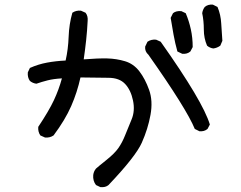

<svg xmlns="http://www.w3.org/2000/svg" viewBox="-20 -778 1040 828"><path d="M413 29 394 20Q380 2 382 -23Q384 -39 394 -51Q405 -61 439.5 -88.5Q474 -116 490.5 -139.5Q507 -163 519.5 -194.5Q532 -226 547.5 -263Q563 -300 553.5 -345Q544 -390 519.5 -416Q495 -442 449 -442.5Q403 -443 327 -444Q313 -380 287 -320.5Q261 -261 211 -194Q195 -183 174 -185L154 -194Q143 -210 145 -231Q191 -300 212.5 -346Q234 -392 247 -440Q211 -438 185.5 -431.5Q160 -425 137 -417Q121 -419 109 -429Q98 -444 100 -466L109 -485Q145 -501 183 -508Q221 -515 263 -517Q274 -565 276 -619.5Q278 -674 292 -723Q308 -734 329 -732L349 -723Q360 -709 358 -688Q356 -646 351.5 -604.5Q347 -563 341 -522Q403 -527 442.5 -526Q482 -525 519 -514Q556 -503 581 -470.5Q606 -438 623 -390.5Q640 -343 629 -282.5Q618 -222 591.5 -162.5Q565 -103 448 20Q435 31 413 29ZM840 -212 820 -222Q785 -308 620 -542Q604 -556 606 -577L616 -598Q632 -609 653 -607L673 -598Q855 -341 885 -241L875 -222Q861 -210 840 -212ZM766 -546 745 -556Q735 -592 728.5 -628Q722 -664 716 -701L726 -721Q739 -732 762 -730L781 -721Q795 -688 803 -651.5Q811 -615 811 -575L801 -556Q787 -544 766 -546ZM900 -569Q885 -571 873 -581Q859 -613 859 -650.5Q859 -688 852 -721Q854 -736 863 -748Q877 -760 898 -758L918 -748Q932 -715 934 -677Q936 -639 939 -602L930 -581Q916 -571 900 -569Z"/></svg>

Font: Kosefont JP
Style: Regular
Weight: 400
Designer: Nozomi Seto 瀬戸のぞみ
Version: Version 3.00;June 19, 2020